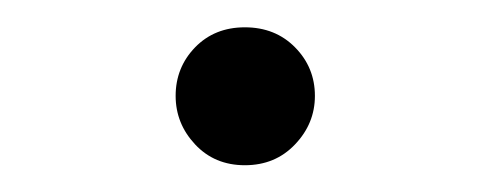

<svg xmlns="http://www.w3.org/2000/svg" viewBox="-20 -110 362 142"><path d="M161.1 12.2Q138.7 12.2 124.3 -3.2Q109.9 -18.6 109.9 -39.1Q109.9 -60.1 124.3 -75Q138.7 -89.8 161.1 -89.8Q183.6 -89.8 198.2 -75Q212.9 -60.1 212.9 -39.1Q212.9 -18.6 198.2 -3.2Q183.6 12.2 161.1 12.2Z"/></svg>

Font: Source Han Serif CN ExtraLight
Style: Regular
Weight: 250
Designer: Ryoko NISHIZUKA  (kana & ideographs); Frank Grießhammer (Latin, Greek & Cyrillic); Wenlong ZHANG  (bopomofo); Sandoll Co
Foundry: Adobe Systems Incorporated
Version: Version 1.001;PS 1.001;hotconv 16.6.54;makeotf.lib2.5.65590